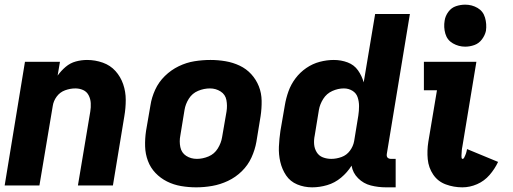

<svg xmlns="http://www.w3.org/2000/svg" viewBox="-20 -795 2200 823"><path d="M0 0H149L206 -340Q209 -362 223 -381Q237 -400 259 -408Q281 -416 303 -416Q321 -416 336.5 -409Q352 -402 360 -386.5Q368 -371 369 -353Q370 -335 367 -317L314 0H464L513 -297Q519 -332 519 -367Q519 -402 508 -434Q497 -466 475 -490.5Q453 -515 420.5 -526.5Q388 -538 353 -538Q329 -538 305 -531.5Q281 -525 261.5 -508.5Q242 -492 227 -471L237 -530H87Z M821 8Q855 8 889.5 2Q924 -4 957 -19.5Q990 -35 1016.5 -61Q1043 -87 1058 -120Q1073 -153 1079 -187L1097 -297Q1102 -330 1101.5 -363Q1101 -396 1089.5 -425Q1078 -454 1057 -477Q1036 -500 1007.5 -513.5Q979 -527 947 -532.5Q915 -538 882 -538Q848 -538 813.5 -532.5Q779 -527 746 -511Q713 -495 686.5 -469Q660 -443 645 -410Q630 -377 625 -344L606 -234Q601 -200 602 -167.5Q603 -135 614 -105.5Q625 -76 646.5 -53.5Q668 -31 696 -17Q724 -3 756 2.5Q788 8 821 8ZM824 -114Q798 -114 778 -127Q758 -140 753 -164.5Q748 -189 753 -214L771 -324Q775 -349 789.5 -372Q804 -395 829 -405.5Q854 -416 880 -416Q905 -416 925.5 -403Q946 -390 950.5 -366Q955 -342 951 -317L932 -207Q928 -182 913.5 -158.5Q899 -135 874 -124.5Q849 -114 824 -114Z M1318 8Q1350 8 1382.5 -1.5Q1415 -11 1442 -33.5Q1469 -56 1487 -85Q1492 -54 1515 -31Q1538 -8 1569.5 0Q1601 8 1635 8H1676V-114H1655Q1650 -114 1645 -116.5Q1640 -119 1638.5 -124Q1637 -129 1638 -135L1737 -735H1588L1539 -442Q1531 -470 1514.5 -493.5Q1498 -517 1470 -527.5Q1442 -538 1411 -538Q1381 -538 1350.5 -530Q1320 -522 1293 -503.5Q1266 -485 1246.5 -459Q1227 -433 1216.5 -403.5Q1206 -374 1201 -344L1182 -234Q1177 -200 1175.5 -166.5Q1174 -133 1181.5 -101Q1189 -69 1206.5 -43Q1224 -17 1254 -4.5Q1284 8 1318 8ZM1400 -114Q1381 -114 1364 -120.5Q1347 -127 1337.5 -142.5Q1328 -158 1326.5 -176.5Q1325 -195 1329 -214L1347 -324Q1351 -348 1365.5 -371Q1380 -394 1404.5 -405Q1429 -416 1454 -416Q1474 -416 1490.5 -406Q1507 -396 1513 -378Q1519 -360 1519 -340Q1519 -320 1516 -300L1498 -190Q1494 -168 1480 -149Q1466 -130 1444 -122Q1422 -114 1400 -114Z M1962 8Q1994 8 2025 -5.5Q2056 -19 2078.5 -45Q2101 -71 2115 -101L1982 -156Q1981 -151 1980 -146.5Q1979 -142 1977.5 -137.5Q1976 -133 1974 -128.5Q1972 -124 1969.5 -119Q1967 -114 1963 -114Q1959 -114 1958.5 -119Q1958 -124 1958 -127.5Q1958 -131 1958.5 -135Q1959 -139 1959 -143Q1959 -147 1959.5 -151Q1960 -155 1960.5 -159Q1961 -163 1962 -167L2022 -530H1797V-408H1853L1816 -187Q1810 -149 1813.5 -112.5Q1817 -76 1837 -46.5Q1857 -17 1891 -4.5Q1925 8 1962 8ZM1974 -595Q1994 -595 2013.5 -602Q2033 -609 2046 -626.5Q2059 -644 2063 -663Q2067 -692 2059 -719.5Q2051 -747 2027 -761Q2003 -775 1974 -775Q1954 -775 1934.5 -768.5Q1915 -762 1902 -744.5Q1889 -727 1886 -707Q1881 -678 1889 -650.5Q1897 -623 1921.5 -609Q1946 -595 1974 -595Z"/></svg>

Font: Iosevka Sparkle Heavy
Style: Italic
Weight: 900
Italic angle: -9°
Designer: Belleve Invis
Foundry: Belleve Invis
Version: Version 4.5.0; ttfautohint (v1.8.3)